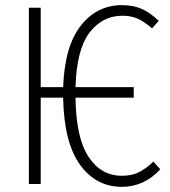

<svg xmlns="http://www.w3.org/2000/svg" viewBox="-20 -714 660 745"><path d="M602 -57Q539 11 453 11Q352 11 290 -75.5Q228 -162 225 -335H138V0H92V-684H138V-376H225Q231 -535 293.5 -614.5Q356 -694 453 -694Q498 -694 531 -679Q564 -664 596 -633L570 -604Q540 -630 514.5 -641.5Q489 -653 455 -653Q377 -653 327 -587Q277 -521 273 -376H499V-335H273Q275 -179 323.5 -105.5Q372 -32 453 -32Q492 -32 519.5 -46Q547 -60 575 -87Z"/></svg>

Font: Fira Sans Extra Condensed ExtraLight
Style: Regular
Weight: 275
Width: 1
Designer: Carrois Corporate & Edenspiekermann AG
Foundry: Carrois Corporate GbR & Edenspiekermann AG
Version: Version 4.203